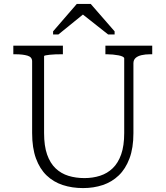

<svg xmlns="http://www.w3.org/2000/svg" viewBox="-20 -943 845 980"><path d="M205 -264Q205 -198 220.5 -154Q236 -110 264 -83.5Q292 -57 329.5 -45.5Q367 -34 411 -34Q454 -34 491 -46Q528 -58 555.5 -84.5Q583 -111 598.5 -155Q614 -199 614 -264V-645Q614 -650 606 -654Q598 -658 585 -660.5Q572 -663 556.5 -664.5Q541 -666 527 -666H518V-710H757V-666H746Q722 -666 702.5 -661.5Q683 -657 672 -647Q661 -637 661 -620V-263Q661 -188 641 -134.5Q621 -81 586 -47.5Q551 -14 504.5 1.5Q458 17 404 17Q348 17 300.5 1.5Q253 -14 218 -47.5Q183 -81 163.5 -134.5Q144 -188 144 -264V-630Q144 -652 120 -659Q96 -666 59 -666H48V-710H301V-666H292Q278 -666 262.5 -665.5Q247 -665 234 -663.5Q221 -662 213 -660.5Q205 -659 205 -656ZM443 -923H372L251 -783V-767H278L427 -888L380 -887L532 -767H565V-783Z"/></svg>

Font: Roboto Serif 20pt ExtraLight
Style: Regular
Weight: 250
Version: Version 1.008